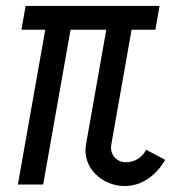

<svg xmlns="http://www.w3.org/2000/svg" viewBox="-20 -620 595 645"><path d="M502 -520 516 -600H66L52 -520H132L40 0H125L217 -520H337L269 -135C255 -58 322 5 399 5C458 5 505 -32 535 -83L471 -117C455 -86 427 -75 403 -75C370 -75 348 -102 354 -135L422 -520Z"/></svg>

Font: Gauge
Style: Italic
Weight: 400
Italic angle: -80°
Designer: Daniel Pimley
Foundry: Daniel Pimley
Version: Version 1.000;PS 001.001;hotconv 1.0.56